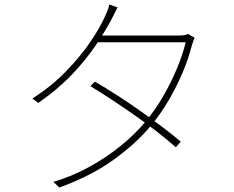

<svg xmlns="http://www.w3.org/2000/svg" viewBox="-20 -811 1040 854"><path d="M402 -448Q452 -419 503 -386Q554 -353 603.5 -318Q653 -283 699 -248.5Q745 -214 784 -181L762 -156Q726 -188 680.5 -223.5Q635 -259 584.5 -294.5Q534 -330 482.5 -364Q431 -398 382 -428ZM846 -643Q842 -636 838.5 -624.5Q835 -613 833 -608Q819 -552 793 -490Q767 -428 731.5 -367Q696 -306 652 -253Q587 -174 486 -101Q385 -28 244 23L217 -2Q299 -26 375 -67.5Q451 -109 516 -161.5Q581 -214 628 -271Q672 -324 707 -385Q742 -446 767.5 -507.5Q793 -569 806 -623H403L421 -653H772Q789 -653 799 -654.5Q809 -656 816 -660ZM503 -778Q496 -765 488.5 -750Q481 -735 475 -723Q449 -674 406.5 -610.5Q364 -547 301 -480.5Q238 -414 150 -353L124 -373Q208 -426 273 -493Q338 -560 382 -625Q426 -690 447 -738Q451 -746 457.5 -762Q464 -778 466 -791Z"/></svg>

Font: Noto Sans SC Thin Thin
Style: Regular
Weight: 250
Version: Version 2.004-H2;hotconv 1.0.118;makeotfexe 2.5.65603